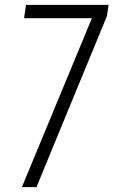

<svg xmlns="http://www.w3.org/2000/svg" viewBox="-20 -770 467 790"><path d="M70 0 368 -719 382 -695H79L87 -750H427L420 -704L130 0Z"/></svg>

Font: Mohave Light
Style: Italic
Weight: 300
Italic angle: -8°
Designer: Gumpita Rahayu
Foundry: Tokotype
Version: Version 2.003